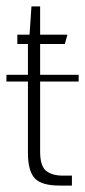

<svg xmlns="http://www.w3.org/2000/svg" viewBox="-25 -578 265 598"><path d="M161 0Q104 0 83 -23Q62 -46 62 -102V-441H29V-470H67L73 -558H100V-470H185L177 -441H100V-106Q100 -61 118.5 -46Q137 -31 171 -31H199V0ZM-5 -324V-345H220V-324Z"/></svg>

Font: Smooch Sans Light
Style: Regular
Weight: 300
Designer: Robert E. Leuschke
Foundry: Robert E. Leuschke
Version: Version 1.010; ttfautohint (v1.8.3)